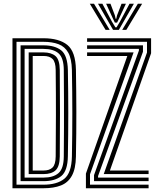

<svg xmlns="http://www.w3.org/2000/svg" viewBox="-20 -1004 843 1024"><path d="M46.5 0V-800H211.8Q294.8 -800 339 -764.5Q383.2 -729 385 -631Q387 -516.8 387.2 -407.6Q387.5 -298.5 385 -169.5Q383.8 -104 363.5 -67Q343.2 -30 305 -15Q266.8 0 211.5 0ZM68 -19H211.5Q283.5 -19 322.6 -50.2Q361.8 -81.5 363.5 -170Q365.8 -289 365.8 -398.9Q365.8 -508.8 363.5 -630.8Q362.2 -690.2 344.1 -722.9Q326 -755.5 292.4 -768.2Q258.8 -781 211.8 -781H68ZM89.8 -37.8V-762.2H211.8Q273.2 -762.2 306.8 -735.2Q340.2 -708.2 342 -630.2Q344.2 -511 344.2 -401.5Q344.2 -292 342 -170.5Q340.5 -92.5 307 -65.1Q273.5 -37.8 211.5 -37.8ZM111.2 -56.8H211.5Q264.5 -56.8 292.1 -80.8Q319.8 -104.8 320.2 -169.5Q321 -250.8 321.2 -324.9Q321.5 -399 321.2 -473.8Q321 -548.5 320.2 -631Q319.8 -694.5 292.9 -718.9Q266 -743.2 211.8 -743.2H111.2ZM133 -75.5V-724.5H211.8Q253.2 -724.5 275.8 -705.2Q298.2 -686 298.8 -631Q299.8 -511 299.9 -402.1Q300 -293.2 298.8 -169.5Q298.2 -116 276.5 -95.8Q254.8 -75.5 211.5 -75.5ZM154.5 -94.5H211.5Q244 -94.5 260.2 -110.6Q276.5 -126.8 277 -169.5Q278 -281 278.2 -390.8Q278.5 -500.5 277 -631Q276.5 -673 260.6 -689.2Q244.8 -705.5 211.8 -705.5H154.5ZM533.2 -75.5 764 -724V-781H444.5V-800H785.8V-720L566.2 -94.5H772.5V-75.5ZM481.5 -37.8V-70.2L720.8 -734.2V-743.2H444.5V-762.2H742.5V-728L503 -65.2V-56.8H772.5V-37.8ZM438.2 0V-78.2L659 -705.5H444.5V-724.5H692.5L460 -74.5V-19H772.5V0ZM459 -984H481.5L565 -844.8H543ZM502.8 -984H526L577 -888.5L595.5 -858.2H601.5L619.8 -888.5L670.8 -984H694L614 -844.8H583ZM546 -984H569.2L592.8 -921.8L596.8 -903.8H600L604.2 -921.8L628.2 -984H651.5L616.8 -909.2L604.5 -883.5H592.5L580.2 -909.2ZM715.2 -984H738L653.8 -844.8H631.8Z"/></svg>

Font: Big Shoulders Inline Display
Style: Bold
Weight: 700
Designer: Patric King
Foundry: XO Type Co
Version: Version 1.000